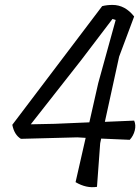

<svg xmlns="http://www.w3.org/2000/svg" viewBox="-20 -758 570 780"><path d="M437 -738Q488 -738 525 -691L464 -528L406 -263L525 -268Q533 -250 527.5 -228Q522 -206 507 -190L391 -195L387 -176L374 1Q331 8 287 -18L328 -198L294 -200L65 -194Q38 -210 30 -251L395 -733Q414 -738 437 -738ZM202 -255 343 -261 379 -420 450 -677 437 -681 310 -514 105 -253Z"/></svg>

Font: Tillana
Style: Regular
Weight: 400
Designer: Lipi Raval (Devanagari, Latin), Jonny Pinhorn (Latin)
Foundry: Indian Type Foundry
Version: Version 2.003;PS 1.0;hotconv 1.0.79;makeotf.lib2.5.61930; tt